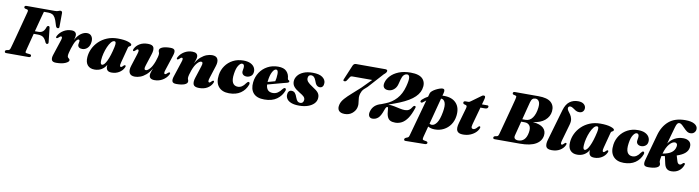

<svg xmlns="http://www.w3.org/2000/svg" viewBox="-41 -1588 9796 2689"><g transform="rotate(10 4856.5 -243.0)"><path d="M152.5 -677.5Q152.5 -700 180.5 -700H583.5Q615.5 -700 632.2 -708Q649 -716 662 -716Q684 -716 687 -691L685.5 -497Q688 -471.5 667.5 -469Q646.5 -466 635.5 -494.5L626.5 -523.5Q611.5 -577 594.8 -606.8Q578 -636.5 554.2 -648.8Q530.5 -661 495.5 -661H434.5Q430.5 -648 418.5 -604.2Q406.5 -560.5 390.5 -499Q374.5 -437.5 357 -371.5H408Q447 -371.5 471.5 -393.2Q496 -415 509.5 -461Q517.5 -476.5 530.5 -476.5Q548.5 -476.5 551 -455L573 -255.5Q577 -226.5 553.5 -225.5Q540 -225 531 -241.5Q514 -285.5 487 -309Q460 -332.5 404 -332.5H347Q331.5 -272.5 317.5 -218.8Q303.5 -165 294 -127.8Q284.5 -90.5 282.5 -80.5Q278 -66.5 279.5 -58.2Q281 -50 295.5 -47.5L346.5 -41.5Q363 -38.5 363 -23Q363 0 334.5 0H16Q2 0 -3 -5.2Q-8 -10.5 -8 -19Q-8 -35 10 -41.5L40.5 -48Q57 -52 65.5 -81Q69.5 -94.5 81 -136Q92.5 -177.5 107.8 -235Q123 -292.5 139.5 -355Q156 -417.5 170.8 -473.8Q185.5 -530 195.8 -569Q206 -608 208.5 -617.5Q212.5 -635 210 -642.5Q207.5 -650 196 -653L167.5 -659.5Q152.5 -665.5 152.5 -677.5Z M670.5 -329.5Q657.5 -335.5 671 -361.5Q698 -411 749 -441.8Q800 -472.5 860 -472.5Q897 -472.5 914.2 -456.8Q931.5 -441 931.5 -413.5Q931.5 -397.5 927.2 -380Q923 -362.5 916.5 -344.5Q953 -412 996.5 -442.2Q1040 -472.5 1081.5 -472.5Q1125.5 -472.5 1147.2 -441.8Q1169 -411 1164.5 -364.5Q1159 -305.5 1126.8 -273.5Q1094.5 -241.5 1051.5 -241.5Q1020 -241.5 1004.2 -255.8Q988.5 -270 988.5 -292Q988.5 -305.5 992.2 -318.2Q996 -331 996 -342.5Q996 -363 979.5 -363Q962.5 -363 941 -329.5Q919.5 -296 895 -218.5Q883.5 -181 877.5 -155.8Q871.5 -130.5 871.5 -113.5Q871.5 -96.5 879.8 -88Q888 -79.5 896.5 -73Q905 -66.5 905 -54Q905 -31 856 -9.2Q807 12.5 725 12.5Q673.5 12.5 662.2 -15.8Q651 -44 667.5 -92L737.5 -305.5Q748.5 -337.5 745.8 -350.5Q743 -363.5 733 -363.5Q725.5 -363.5 717 -358Q708.5 -352.5 693.5 -337.5Q680 -326 670.5 -329.5Z M1622.5 -152.5Q1612.5 -114.5 1615.5 -101Q1618.5 -87.5 1629 -87.5Q1643 -87.5 1664 -112Q1672.5 -120 1677.2 -121.5Q1682 -123 1687 -121Q1701 -115 1686.5 -86Q1665.5 -43 1619.8 -15.2Q1574 12.5 1515.5 12.5Q1472 12.5 1454.2 -7.2Q1436.5 -27 1436.5 -61Q1436.5 -70.5 1438 -83.5Q1411 -37 1368.8 -12.2Q1326.5 12.5 1271.5 12.5Q1207 12.5 1172.5 -27Q1138 -66.5 1143.5 -142Q1147.5 -203.5 1175.2 -262.5Q1203 -321.5 1252 -369Q1301 -416.5 1368.5 -444.5Q1436 -472.5 1519 -472.5Q1612 -472.5 1666.8 -454.2Q1721.5 -436 1719.5 -416.5Q1718 -404 1709.8 -399.2Q1701.5 -394.5 1692.5 -389.5Q1683.5 -384.5 1680 -371.5ZM1341.5 -135.5Q1339 -99 1346 -85.5Q1353 -72 1363.5 -72Q1395.5 -72 1430.8 -146.2Q1466 -220.5 1493.5 -346.5Q1502 -386 1499 -406.5Q1496 -427 1477.5 -427Q1454.5 -427 1431.5 -399Q1408.5 -371 1389 -326.5Q1369.5 -282 1356.8 -231.2Q1344 -180.5 1341.5 -135.5Z M2318 -130Q2331.5 -124 2317.5 -98Q2290.5 -49 2239.2 -18.2Q2188 12.5 2126 12.5Q2049 12.5 2049 -47Q2049 -67.5 2058 -93.2Q2067 -119 2077 -145Q2042.5 -85.5 2002.2 -51Q1962 -16.5 1921.5 -2Q1881 12.5 1846 12.5Q1785 12.5 1766.5 -26.5Q1748 -65.5 1770 -131L1826 -307Q1838 -344 1834.8 -357.5Q1831.5 -371 1821 -371Q1807 -371 1786 -347Q1777.5 -339 1772.8 -337.2Q1768 -335.5 1763 -337.5Q1749 -343.5 1763.5 -373Q1785 -416 1832 -444.2Q1879 -472.5 1948.5 -472.5Q2016 -472.5 2030.2 -437Q2044.5 -401.5 2023.5 -338L1970 -172.5Q1957.5 -135.5 1960.8 -120Q1964 -104.5 1982 -104.5Q2005.5 -104.5 2037.8 -141Q2070 -177.5 2096.5 -249.5Q2109 -284 2116.2 -313.2Q2123.5 -342.5 2123.5 -359Q2123.5 -373.5 2118 -384.2Q2112.5 -395 2112.5 -409.5Q2112.5 -438 2153.5 -455.2Q2194.5 -472.5 2269.5 -472.5Q2318.5 -472.5 2328.8 -447Q2339 -421.5 2322.5 -373L2251 -154Q2240 -122.5 2242.8 -109.2Q2245.5 -96 2255.5 -96Q2263 -96 2271.5 -101.5Q2280 -107 2295 -122Q2308.5 -133.5 2318 -130Z M2387.5 -329.5Q2374 -335.5 2388 -361.5Q2415.5 -411 2466.5 -441.8Q2517.5 -472.5 2579.5 -472.5Q2657 -472.5 2657 -412.5Q2657 -392 2647.8 -366.2Q2638.5 -340.5 2628.5 -314.5Q2663 -374 2703.5 -408.5Q2744 -443 2784.5 -457.8Q2825 -472.5 2860 -472.5Q2921.5 -472.5 2940 -433.5Q2958.5 -394.5 2937 -329L2880.5 -152.5Q2868.5 -115.5 2872 -102Q2875.5 -88.5 2885.5 -88.5Q2899.5 -88.5 2920.5 -113Q2929 -121 2933.8 -122.5Q2938.5 -124 2943.5 -122Q2957.5 -116 2943 -87Q2922 -43.5 2874.8 -15.5Q2827.5 12.5 2758.5 12.5Q2690.5 12.5 2676.2 -23Q2662 -58.5 2683 -122L2736.5 -287.5Q2749 -324.5 2746 -340Q2743 -355.5 2724.5 -355.5Q2700.5 -355.5 2668 -318.8Q2635.5 -282 2609.5 -210.5Q2596.5 -175.5 2589.2 -146.5Q2582 -117.5 2582 -101Q2582 -86.5 2587.5 -75.5Q2593 -64.5 2593 -50Q2593 -21.5 2552 -4.5Q2511 12.5 2436 12.5Q2387 12.5 2376.8 -13Q2366.5 -38.5 2383 -87L2454.5 -305.5Q2465.5 -337.5 2462.8 -350.5Q2460 -363.5 2450 -363.5Q2442.5 -363.5 2434 -358Q2425.5 -352.5 2410.5 -337.5Q2397 -326 2387.5 -329.5Z M3294.5 -428Q3270.5 -428 3244.2 -388.5Q3218 -349 3207 -272Q3193.5 -182.5 3216.2 -140.8Q3239 -99 3290.5 -99Q3351.5 -99 3397 -167.5Q3407.5 -180 3414 -186Q3420.5 -192 3429.5 -191.5Q3439 -191 3443.2 -181.5Q3447.5 -172 3442 -154Q3413.5 -76.5 3348.5 -32Q3283.5 12.5 3184.5 12.5Q3085 12.5 3034.5 -47.5Q2984 -107.5 3000 -216.5Q3010.5 -288.5 3051.5 -347.2Q3092.5 -406 3157.8 -440.2Q3223 -474.5 3306.5 -474.5Q3367 -474.5 3406 -455.8Q3445 -437 3462.8 -406.2Q3480.5 -375.5 3477 -340.5Q3474 -301 3446.5 -281Q3419 -261 3387 -261Q3354.5 -261 3335.8 -277.8Q3317 -294.5 3318 -322.5Q3319 -342 3322.5 -354.2Q3326 -366.5 3326 -387Q3326.5 -404.5 3318.8 -416.2Q3311 -428 3294.5 -428Z M3958 -161Q3930 -85 3862.8 -36.2Q3795.5 12.5 3686 12.5Q3579 12.5 3529.8 -43.5Q3480.5 -99.5 3491.5 -199Q3500 -277 3541 -339.2Q3582 -401.5 3648.8 -438Q3715.5 -474.5 3800 -474.5Q3882.5 -474.5 3920.2 -434.5Q3958 -394.5 3961 -338Q3962 -329 3965.2 -322Q3968.5 -315 3977 -312.5Q3988.5 -308.5 3988.5 -298.5Q3988.5 -291.5 3982.8 -285Q3977 -278.5 3961 -274Q3944.5 -270 3913.5 -261.8Q3882.5 -253.5 3844 -243Q3805.5 -232.5 3765 -221.5Q3724.5 -210.5 3689.5 -201Q3695.5 -98 3788 -98Q3826 -98 3857 -118.5Q3888 -139 3914 -176Q3923.5 -187.5 3930 -191.5Q3936.5 -195.5 3944 -195Q3953 -194.5 3958 -186.2Q3963 -178 3958 -161ZM3691 -250.5Q3690.5 -244 3690 -237.5Q3717 -245 3744.5 -252.5Q3772 -260 3794 -266.5Q3799.5 -286.5 3803.2 -312.8Q3807 -339 3807.5 -371Q3808 -429.5 3778.5 -429.5Q3751.5 -429.5 3726 -382.2Q3700.5 -335 3691 -250.5Z M4191 -28Q4212 -28 4225 -42.8Q4238 -57.5 4238.5 -80Q4238.5 -104.5 4221.8 -122.8Q4205 -141 4158.5 -168Q4101 -201.5 4074.2 -234Q4047.5 -266.5 4049 -312Q4051 -355 4079.5 -392.2Q4108 -429.5 4161.5 -452Q4215 -474.5 4292 -474.5Q4385 -474.5 4430 -441.5Q4475 -408.5 4476 -362.5Q4476.5 -329 4461.8 -310.2Q4447 -291.5 4422.5 -291.5Q4396 -291.5 4377.2 -309.5Q4358.5 -327.5 4343.5 -374Q4331 -407 4314.5 -421.5Q4298 -436 4275 -436Q4255.5 -436 4243.5 -422.8Q4231.5 -409.5 4231.5 -385Q4231 -360.5 4249.5 -337.2Q4268 -314 4325 -277.5Q4385.5 -240.5 4407.8 -210Q4430 -179.5 4426.5 -136.5Q4423.5 -93 4392 -59.5Q4360.5 -26 4306.8 -6.8Q4253 12.5 4181.5 12.5Q4112.5 12.5 4069.8 -4Q4027 -20.5 4007.8 -47.8Q3988.5 -75 3989 -106.5Q3989 -136.5 4003 -155.2Q4017 -174 4042.5 -174Q4073 -174 4091.5 -153.5Q4110 -133 4124.5 -89.5Q4137.5 -55 4152.8 -41.5Q4168 -28 4191 -28Z M4990 -98Q4977 -52.5 4934.5 -18Q4892 16.5 4830.5 16.5Q4769 16.5 4744.5 -15.2Q4720 -47 4736 -105Q4747.5 -147 4785.5 -189.8Q4823.5 -232.5 4878.5 -280.5Q4933.5 -328.5 4996 -386L5128 -519.5H4849Q4832 -519.5 4824.5 -515.2Q4817 -511 4811 -500.5L4781 -454Q4768.5 -433.5 4749 -434Q4723.5 -434.5 4734 -459.5L4821.5 -668Q4827.5 -682.5 4838.5 -691.2Q4849.5 -700 4864.5 -700H5283.5Q5301 -700 5308.2 -692.5Q5315.5 -685 5312 -673Q5310 -664 5301.5 -652.5Q5293 -641 5273 -625L5081 -412Q5051.5 -388.5 5034.8 -371Q5018 -353.5 5009.2 -337Q5000.5 -320.5 4994 -299.5Q4985.5 -269.5 4986.5 -245.2Q4987.5 -221 4991.5 -198.5Q4995.5 -176 4996.8 -151.8Q4998 -127.5 4990 -98Z M5172.5 -79Q5199 -178.5 5312.5 -208.5L5370.5 -231.5Q5456.5 -264 5520.2 -333.2Q5584 -402.5 5613 -513Q5638 -607 5631.5 -644Q5625 -681 5599 -681Q5541.5 -681 5519 -596.5L5499.5 -522.5Q5486.5 -474 5451.2 -445.8Q5416 -417.5 5373.5 -417.5Q5329 -417.5 5310 -443Q5291 -468.5 5303.5 -515Q5317 -565.5 5359.8 -611.2Q5402.5 -657 5473.5 -685.8Q5544.5 -714.5 5643 -714.5Q5768 -714.5 5816.8 -659Q5865.5 -603.5 5841 -512Q5819.5 -433 5733.5 -368.5Q5647.5 -304 5486 -246.5L5410 -219Q5457 -218 5499.5 -209.2Q5542 -200.5 5580 -192Q5618 -183.5 5651 -183.5Q5685 -183.5 5708.8 -198.2Q5732.5 -213 5754 -249.5Q5764 -266 5779 -264.5Q5800.5 -263 5789.5 -234.5Q5759 -141.5 5721.8 -87.2Q5684.5 -33 5641 -9.8Q5597.5 13.5 5548 13.5Q5504 13.5 5476.2 -0.8Q5448.5 -15 5434.2 -50.8Q5420 -86.5 5416.5 -151.5Q5415.5 -170 5412.8 -176.8Q5410 -183.5 5402 -183.5Q5394 -183.5 5385.8 -172.5Q5377.5 -161.5 5367.5 -132.5Q5338.5 -46.5 5303.8 -16.5Q5269 13.5 5224.5 13.5Q5190 13.5 5175.5 -12Q5161 -37.5 5172.5 -79Z M5880.5 -334.5Q5872 -327.5 5863 -327.2Q5854 -327 5848.5 -333Q5843.5 -339 5846.8 -349.2Q5850 -359.5 5861 -369.5Q5878 -385 5897.5 -399.2Q5917 -413.5 5939.5 -425L5953 -474.5Q5958 -492 5978.8 -509.5Q5999.5 -527 6026.8 -541.2Q6054 -555.5 6079.2 -563.8Q6104.5 -572 6118 -572Q6140.5 -572 6146.8 -557.8Q6153 -543.5 6145 -512.5L6134.5 -474Q6147.5 -474.5 6160.5 -474.5Q6273.5 -474.5 6332.5 -409.5Q6391.5 -344.5 6377.5 -230Q6368.5 -157 6331.5 -103Q6294.5 -49 6237.2 -19.2Q6180 10.5 6110.5 10.5Q6080.5 10.5 6056.2 4.2Q6032 -2 6013.5 -13L5974 137Q5968 161 5969.2 172.8Q5970.5 184.5 5988.5 188L6019.5 193.5Q6042.5 198 6042.5 214.5Q6042.5 224 6034.2 230Q6026 236 6012.5 236.5L5736 240.5Q5713 240.5 5713 222Q5713 214 5718 207.8Q5723 201.5 5736 195Q5761 187 5768 179Q5775 171 5780.5 150.5L5923.5 -368Q5901.5 -353 5880.5 -334.5ZM6127 -429.5Q6125 -429.5 6123 -429.5L6025 -56Q6039.5 -46 6057.5 -45.5Q6095.5 -45.5 6129 -93.2Q6162.5 -141 6181.5 -250Q6198 -342.5 6180.8 -385.2Q6163.5 -428 6127 -429.5Z M6480 -401 6455 -408Q6439.5 -414 6439.5 -430Q6439.5 -451.5 6469.5 -451.5H6504.5Q6526.5 -451.5 6549.5 -472.5L6672.5 -562Q6687 -576 6705.5 -576Q6726.5 -576 6726.5 -555.5Q6726.5 -550 6725 -540.5Q6723.5 -531 6720 -518.5L6701 -449.5H6778Q6796 -449.5 6796 -433Q6796 -418.5 6784.5 -410Q6773 -401.5 6753.5 -401.5H6688L6619.5 -154Q6609.5 -116.5 6615.8 -102.2Q6622 -88 6640.5 -88Q6668.5 -88 6700.5 -128Q6713 -142 6722 -142Q6728.5 -142 6731.8 -136.2Q6735 -130.5 6732.5 -120Q6723 -88 6693 -57.5Q6663 -27 6616.5 -7.2Q6570 12.5 6512 12.5Q6445.5 12.5 6426 -24Q6406.5 -60.5 6429 -138.5L6490 -353Q6496.5 -376.5 6494.2 -386.8Q6492 -397 6480 -401Z M7126 -700H7461.5Q7585.5 -700 7639.2 -652.8Q7693 -605.5 7684.5 -523.5Q7676 -447 7615 -394.5Q7554 -342 7447.5 -329.5Q7551.5 -319.5 7596 -278.5Q7640.5 -237.5 7633 -173Q7623 -91.5 7545.8 -45.8Q7468.5 0 7320.5 0H6962Q6948 0 6943 -5.2Q6938 -10.5 6938 -19Q6938 -35 6956.5 -41.5L6986.5 -48Q6997.5 -51 7002.2 -58.5Q7007 -66 7011 -79Q7014 -89 7022.5 -120.5Q7031 -152 7043.2 -197.5Q7055.5 -243 7069.5 -295.5Q7083.5 -348 7097.2 -400Q7111 -452 7122.8 -496.2Q7134.5 -540.5 7142 -570.2Q7149.5 -600 7151 -606.5Q7156.5 -628.5 7156.2 -638.5Q7156 -648.5 7141 -653.5L7113.5 -659.5Q7098.5 -665 7098.5 -677.5Q7098.5 -700 7126 -700ZM7358.5 -595.5Q7347 -551.5 7329.2 -482.5Q7311.5 -413.5 7293.5 -342.5H7340Q7401 -342.5 7439 -397Q7477 -451.5 7487 -542Q7494 -601.5 7476.2 -630.5Q7458.5 -659.5 7427 -659.5Q7400 -659.5 7384.2 -645.5Q7368.5 -631.5 7358.5 -595.5ZM7232 -104Q7223.5 -72.5 7238.8 -56.5Q7254 -40.5 7288 -40.5Q7338 -40.5 7371.5 -73.5Q7405 -106.5 7417 -176.5Q7428.5 -243.5 7404 -275Q7379.5 -306.5 7334 -306.5H7284Q7267 -240.5 7252.8 -185.2Q7238.5 -130 7232 -104Z M8020 -727Q8075.5 -727 8103 -703.2Q8130.5 -679.5 8130.5 -647.5Q8130.5 -617 8111.8 -597.8Q8093 -578.5 8059.5 -578.5Q8030.5 -578.5 8007.5 -592.8Q7984.5 -607 7964.8 -621.2Q7945 -635.5 7925 -635.5Q7911 -635.5 7903 -627Q7895 -618.5 7895 -605.5Q7895 -587 7909.8 -568Q7924.5 -549 7941.2 -524.5Q7958 -500 7965.8 -465.5Q7973.5 -431 7959.5 -382L7894 -152.5Q7883 -115 7885.8 -101.8Q7888.5 -88.5 7899 -88.5Q7913 -88.5 7934 -113Q7942.5 -121 7947.2 -122.5Q7952 -124 7957 -122Q7971 -116 7956.5 -87Q7935.5 -43.5 7888 -15.5Q7840.5 12.5 7774 12.5Q7706.5 12.5 7692.2 -23.5Q7678 -59.5 7696.5 -122L7825.5 -567Q7850.5 -652 7900.5 -689.5Q7950.5 -727 8020 -727Z M8486.5 -152.5Q8476.5 -114.5 8479.5 -101Q8482.5 -87.5 8493 -87.5Q8507 -87.5 8528 -112Q8536.5 -120 8541.2 -121.5Q8546 -123 8551 -121Q8565 -115 8550.5 -86Q8529.5 -43 8483.8 -15.2Q8438 12.5 8379.5 12.5Q8336 12.5 8318.2 -7.2Q8300.5 -27 8300.5 -61Q8300.5 -70.5 8302 -83.5Q8275 -37 8232.8 -12.2Q8190.5 12.5 8135.5 12.5Q8071 12.5 8036.5 -27Q8002 -66.5 8007.5 -142Q8011.5 -203.5 8039.2 -262.5Q8067 -321.5 8116 -369Q8165 -416.5 8232.5 -444.5Q8300 -472.5 8383 -472.5Q8476 -472.5 8530.8 -454.2Q8585.5 -436 8583.5 -416.5Q8582 -404 8573.8 -399.2Q8565.5 -394.5 8556.5 -389.5Q8547.5 -384.5 8544 -371.5ZM8205.5 -135.5Q8203 -99 8210 -85.5Q8217 -72 8227.5 -72Q8259.5 -72 8294.8 -146.2Q8330 -220.5 8357.5 -346.5Q8366 -386 8363 -406.5Q8360 -427 8341.5 -427Q8318.5 -427 8295.5 -399Q8272.5 -371 8253 -326.5Q8233.5 -282 8220.8 -231.2Q8208 -180.5 8205.5 -135.5Z M8906.5 -428Q8882.5 -428 8856.2 -388.5Q8830 -349 8819 -272Q8805.5 -182.5 8828.2 -140.8Q8851 -99 8902.5 -99Q8963.5 -99 9009 -167.5Q9019.5 -180 9026 -186Q9032.5 -192 9041.5 -191.5Q9051 -191 9055.2 -181.5Q9059.5 -172 9054 -154Q9025.5 -76.5 8960.5 -32Q8895.5 12.5 8796.5 12.5Q8697 12.5 8646.5 -47.5Q8596 -107.5 8612 -216.5Q8622.5 -288.5 8663.5 -347.2Q8704.5 -406 8769.8 -440.2Q8835 -474.5 8918.5 -474.5Q8979 -474.5 9018 -455.8Q9057 -437 9074.8 -406.2Q9092.5 -375.5 9089 -340.5Q9086 -301 9058.5 -281Q9031 -261 8999 -261Q8966.5 -261 8947.8 -277.8Q8929 -294.5 8930 -322.5Q8931 -342 8934.5 -354.2Q8938 -366.5 8938 -387Q8938.5 -404.5 8930.8 -416.2Q8923 -428 8906.5 -428Z M9643.5 -109.5Q9623 -50 9578.5 -18.8Q9534 12.5 9474 12.5Q9431.5 12.5 9407.2 -10Q9383 -32.5 9373 -78L9350 -181Q9327 -177.5 9302.5 -174Q9296 -146 9293.8 -129.5Q9291.5 -113 9291.5 -101Q9291.5 -86.5 9297 -75.5Q9302.5 -64.5 9302.5 -50Q9302.5 -21.5 9261.5 -4.5Q9220.5 12.5 9145 12.5Q9095.5 12.5 9086 -12Q9076.5 -36.5 9090.5 -86.5L9191.5 -452Q9227 -581 9312.8 -654Q9398.5 -727 9547 -727Q9631.5 -727 9676.2 -700.5Q9721 -674 9721 -632.5Q9721 -602.5 9700.2 -580.5Q9679.5 -558.5 9643.5 -558.5Q9616 -558.5 9592.8 -575.5Q9569.5 -592.5 9549 -614.8Q9528.5 -637 9508.8 -654.2Q9489 -671.5 9468.5 -671.5Q9452.5 -671.5 9441.2 -656.5Q9430 -641.5 9419.5 -606Q9395.5 -521 9378.5 -460.8Q9361.5 -400.5 9351 -359.5Q9385.5 -413 9440.2 -442.8Q9495 -472.5 9561.5 -472.5Q9617.5 -472.5 9649 -444Q9680.5 -415.5 9673 -360Q9666.5 -313.5 9627.8 -278.8Q9589 -244 9511.5 -218.5L9535 -141Q9541.5 -119.5 9552 -110.2Q9562.5 -101 9575.5 -101Q9594 -101 9615 -125.5Q9626.5 -135 9635.5 -132.5Q9648 -128.5 9643.5 -109.5ZM9456 -394.5Q9417 -394.5 9376.2 -346.5Q9335.5 -298.5 9311.5 -210Q9395 -224 9437.2 -256Q9479.5 -288 9489 -340.5Q9494 -365.5 9484 -380Q9474 -394.5 9456 -394.5Z"/></g></svg>

Font: Fraunces 72pt Black
Style: Italic
Weight: 900
Italic angle: -16°
Version: Version 1.000;[b76b70a41]